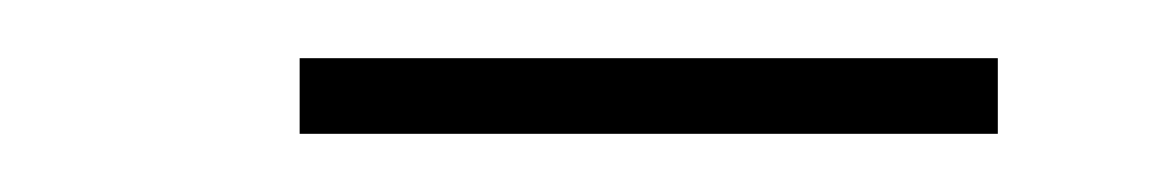

<svg xmlns="http://www.w3.org/2000/svg" viewBox="-20 -308 400 66"><path d="M83 -262V-288H323V-262Z"/></svg>

Font: Bodoni Moda 9pt
Style: Italic
Weight: 400
Italic angle: -13°
Designer: Owen Earl
Foundry: indestructible type
Version: Version 2.005